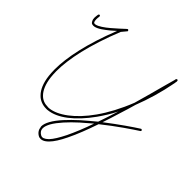

<svg xmlns="http://www.w3.org/2000/svg" viewBox="-167 -599 811 811"><g transform="rotate(45 239.0 -193.5)"><path d="M134.3 -488.3C133.3 -488.3 133.3 -487.3 133.3 -487.3C132.3 -486.3 131.3 -486.3 131.3 -486.3C130.4 -485.4 128.9 -484.4 127 -482.4C118.2 -474.1 98.6 -456.1 79.1 -439.5C59.6 -422.9 37.6 -407.7 24.4 -405.3C21.5 -404.3 18.6 -404.3 16.6 -405.3C14.6 -406.2 13.7 -406.7 12.7 -409.2C11.7 -411.6 10.3 -416.5 10.3 -422.9C10.3 -427.7 10.7 -433.1 11.7 -439.9V-441.4C11.7 -443.8 10.7 -445.3 8.3 -446.3H6.8C4.4 -446.3 2.9 -444.3 2 -441.9C1 -434.6 0 -427.2 0 -421.9C0 -415 1.5 -409.7 3.9 -405.3C5.9 -400.9 9.3 -397 13.2 -396C17.1 -395 22 -394.5 26.4 -395.5C43.9 -398.4 65.9 -415.5 86.4 -432.1C93.8 -438.5 100.6 -444.3 107.4 -450.7C56.2 -321.3 35.6 -221.2 35.6 -149.4C35.6 -136.2 36.6 -123.5 37.6 -112.3C42 -74.7 53.7 -46.9 71.3 -29.3C85.9 -13.7 106.4 -6.3 127.4 -6.3C130.4 -6.3 134.8 -5.9 137.7 -6.8C189 -12.2 248.5 -57.1 303.7 -134.3C320.3 -158.2 337.4 -184.1 352.1 -214.4C352.1 -213.4 351.1 -212.9 351.1 -211.9C341.8 -181.6 332 -152.3 321.8 -123C302.2 -106.4 281.7 -89.8 263.2 -73.2C226.6 -39.6 193.8 -5.9 177.2 24.4C169.9 37.6 165.5 49.8 165.5 61.5C165.5 62.5 166.5 64.5 166.5 65.4C167.5 78.1 174.8 90.3 188.5 97.7C192.9 100.1 197.8 100.6 202.1 100.6C205.1 100.6 209 99.6 211.9 98.6C219.2 96.2 227.1 90.3 234.4 83C249 68.4 263.7 44.9 278.3 14.6C296.4 -22 314 -67.9 330.6 -116.7C389.2 -163.6 448.7 -203.6 476.1 -221.2C477.1 -222.2 478 -223.1 478 -225.1C478 -226.1 478.5 -227.1 477.5 -228C476.6 -229 475.1 -230 473.1 -230C472.2 -230 471.7 -230.5 470.7 -229.5C444.3 -212.9 391.6 -176.8 336.4 -134.3C344.7 -158.7 353 -184.6 360.4 -209.5C368.7 -235.4 376.5 -260.7 383.3 -285.2C404.3 -338.9 422.4 -398.9 435.1 -466.3C436 -470.2 435.5 -473.1 436.5 -475.1C437.5 -477.1 436.5 -479 436.5 -480C436.5 -481 437.5 -480 436.5 -481.9C435.5 -482.9 435.1 -485.4 432.6 -485.4C430.2 -485.4 429.2 -484.4 428.2 -483.4C427.2 -482.4 427.2 -482.9 427.2 -481.9C427.2 -481 426.8 -481.4 426.8 -481.4C425.8 -480.5 426.8 -478.5 425.8 -476.1C423.3 -467.3 418 -448.7 411.1 -422.9C401.9 -387.7 388.7 -339.8 374 -288.1C351.1 -230 324.2 -180.2 295.9 -140.1C242.2 -64 182.1 -21.5 136.2 -16.6C133.3 -15.6 129.9 -16.6 127 -16.6C108.4 -16.6 92.3 -22.5 79.1 -36.1C63.5 -51.8 52.2 -77.6 47.9 -113.8C46.9 -124.5 45.9 -136.2 45.9 -149.4C45.9 -221.2 66.9 -324.2 121.1 -458.5C130.4 -469.7 136.2 -476.6 138.2 -479C138.2 -480 138.7 -478.5 138.7 -479.5C138.7 -480.5 139.2 -479.5 140.1 -481.4V-483.4C140.1 -484.4 137.7 -486.3 136.7 -487.3C135.7 -488.3 135.3 -488.3 134.3 -488.3ZM315.4 -105C300.8 -62.5 284.2 -22 268.6 10.3C253.9 39.6 240.2 62.5 227.1 76.2C220.2 83 213.4 87.4 208 89.4C202.6 91.3 197.8 90.8 192.9 88.4C184.1 83.5 175.8 76.2 175.8 61.5C175.8 52.2 179.7 41.5 186.5 28.8C202.1 1.5 232.9 -32.2 269.5 -65.4C284.2 -78.6 299.8 -91.8 315.4 -105Z"/></g></svg>

Font: Oshawa
Style: Regular
Weight: 400
Designer: Sadat Fauzi
Foundry: Intuisi Creative
Version: Version 001.000